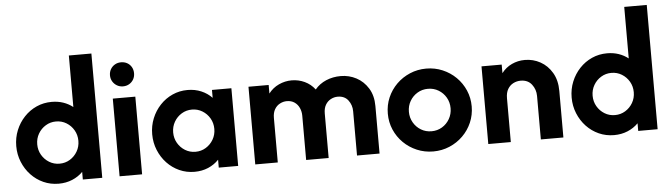

<svg xmlns="http://www.w3.org/2000/svg" viewBox="-45 -840 3582 1026"><g transform="rotate(-5 1746.5 -326.5)"><path d="M234 11.1Q190.3 11.1 152.4 -5.9Q114.6 -22.9 86.1 -53.1Q57.6 -83.3 41.3 -123.3Q25 -163.2 25 -208.3Q25 -253.5 41.3 -293.4Q57.6 -333.3 86.1 -363.5Q114.6 -393.8 152.4 -410.8Q190.3 -427.8 234 -427.8Q267.4 -427.8 295.8 -418.1Q324.3 -408.3 347.2 -390.3V-666.7H468.1V0H363.9V-41Q340.3 -16.7 306.9 -2.8Q273.6 11.1 234 11.1ZM247.9 -95.1Q278.5 -95.1 303.5 -110.4Q328.5 -125.7 343.4 -151.4Q358.3 -177.1 358.3 -208.3Q358.3 -239.6 343.4 -265.3Q328.5 -291 303.5 -306.2Q278.5 -321.5 247.9 -321.5Q217.4 -321.5 192.4 -306.2Q167.4 -291 152.4 -265.3Q137.5 -239.6 137.5 -208.3Q137.5 -177.1 152.4 -151.4Q167.4 -125.7 192.4 -110.4Q217.4 -95.1 247.9 -95.1Z M561.1 0V-416.7H681.9V0ZM621.5 -477.1Q603.5 -477.1 588.9 -485.8Q574.3 -494.4 565.6 -509Q556.9 -523.6 556.9 -541.7Q556.9 -560.4 565.6 -575Q574.3 -589.6 588.9 -597.9Q603.5 -606.2 621.5 -606.2Q640.3 -606.2 654.9 -597.9Q669.4 -589.6 677.8 -575Q686.1 -560.4 686.1 -541.7Q686.1 -523.6 677.8 -509Q669.4 -494.4 654.9 -485.8Q640.3 -477.1 621.5 -477.1Z M962.5 11.1Q919.4 11.1 881.6 -5.9Q843.8 -22.9 815.3 -53.1Q786.8 -83.3 770.5 -123.3Q754.2 -163.2 754.2 -208.3Q754.2 -253.5 770.5 -293.4Q786.8 -333.3 815.3 -363.5Q843.8 -393.8 881.6 -410.8Q919.4 -427.8 962.5 -427.8Q1002.8 -427.8 1036.1 -413.5Q1069.4 -399.3 1093.1 -374.3V-416.7H1197.2V0H1093.1V-42.4Q1069.4 -17.4 1036.1 -3.1Q1002.8 11.1 962.5 11.1ZM977.1 -95.1Q1007.6 -95.1 1032.6 -110.4Q1057.6 -125.7 1072.6 -151.4Q1087.5 -177.1 1087.5 -208.3Q1087.5 -239.6 1072.6 -265.3Q1057.6 -291 1032.6 -306.2Q1007.6 -321.5 977.1 -321.5Q946.5 -321.5 921.5 -306.2Q896.5 -291 881.6 -265.3Q866.7 -239.6 866.7 -208.3Q866.7 -177.1 881.6 -151.4Q896.5 -125.7 921.5 -110.4Q946.5 -95.1 977.1 -95.1Z M1288.9 0V-416.7H1397.2V-370.8Q1419.4 -400 1452.4 -415.3Q1485.4 -430.6 1521.5 -430.6Q1558.3 -430.6 1591 -415.3Q1623.6 -400 1645.8 -370.8Q1670.1 -400 1706.2 -415.3Q1742.4 -430.6 1784.7 -430.6Q1829.2 -430.6 1868.1 -410.1Q1906.9 -389.6 1931.2 -350.3Q1955.6 -311.1 1955.6 -254.9V0H1834.7V-237.5Q1834.7 -270.8 1815.3 -296.5Q1795.8 -322.2 1759 -322.2Q1739.6 -322.2 1721.9 -312.8Q1704.2 -303.5 1693.4 -285.1Q1682.6 -266.7 1682.6 -238.9V0H1561.8V-237.5Q1561.8 -259.7 1553.1 -279.2Q1544.4 -298.6 1527.4 -310.4Q1510.4 -322.2 1486.1 -322.2Q1466.7 -322.2 1449 -312.8Q1431.2 -303.5 1420.5 -285.1Q1409.7 -266.7 1409.7 -238.9V0Z M2243.1 13.9Q2196.5 13.9 2155.6 -3.5Q2114.6 -20.8 2083.7 -51.4Q2052.8 -81.9 2035.4 -122.2Q2018.1 -162.5 2018.1 -208.3Q2018.1 -254.2 2035.4 -294.4Q2052.8 -334.7 2083.7 -365.3Q2114.6 -395.8 2155.6 -413.2Q2196.5 -430.6 2243.1 -430.6Q2289.6 -430.6 2330.6 -413.2Q2371.5 -395.8 2402.4 -365.3Q2433.3 -334.7 2450.7 -294.4Q2468.1 -254.2 2468.1 -208.3Q2468.1 -162.5 2450.7 -122.2Q2433.3 -81.9 2402.4 -51.4Q2371.5 -20.8 2330.6 -3.5Q2289.6 13.9 2243.1 13.9ZM2243.1 -94.4Q2274.3 -94.4 2299.7 -109.7Q2325 -125 2339.9 -151Q2354.9 -177.1 2354.9 -208.3Q2354.9 -240.3 2339.9 -266Q2325 -291.7 2299.7 -306.9Q2274.3 -322.2 2243.1 -322.2Q2211.8 -322.2 2186.5 -306.9Q2161.1 -291.7 2146.2 -266Q2131.2 -240.3 2131.2 -208.3Q2131.2 -177.1 2146.2 -151Q2161.1 -125 2186.5 -109.7Q2211.8 -94.4 2243.1 -94.4Z M2538.9 0V-416.7H2647.2V-370.8Q2669.4 -400 2702.1 -415.3Q2734.7 -430.6 2772.2 -430.6Q2816.7 -430.6 2855.2 -409.4Q2893.8 -388.2 2917.7 -347.6Q2941.7 -306.9 2941.7 -249.3V0H2820.8V-233.3Q2820.8 -268.1 2800 -295.1Q2779.2 -322.2 2740.3 -322.2Q2719.4 -322.2 2701 -312.8Q2682.6 -303.5 2671.2 -284.4Q2659.7 -265.3 2659.7 -234.7V0Z M3213.2 11.1Q3169.4 11.1 3131.6 -5.9Q3093.8 -22.9 3065.3 -53.1Q3036.8 -83.3 3020.5 -123.3Q3004.2 -163.2 3004.2 -208.3Q3004.2 -253.5 3020.5 -293.4Q3036.8 -333.3 3065.3 -363.5Q3093.8 -393.8 3131.6 -410.8Q3169.4 -427.8 3213.2 -427.8Q3246.5 -427.8 3275 -418.1Q3303.5 -408.3 3326.4 -390.3V-666.7H3447.2V0H3343.1V-41Q3319.4 -16.7 3286.1 -2.8Q3252.8 11.1 3213.2 11.1ZM3227.1 -95.1Q3257.6 -95.1 3282.6 -110.4Q3307.6 -125.7 3322.6 -151.4Q3337.5 -177.1 3337.5 -208.3Q3337.5 -239.6 3322.6 -265.3Q3307.6 -291 3282.6 -306.2Q3257.6 -321.5 3227.1 -321.5Q3196.5 -321.5 3171.5 -306.2Q3146.5 -291 3131.6 -265.3Q3116.7 -239.6 3116.7 -208.3Q3116.7 -177.1 3131.6 -151.4Q3146.5 -125.7 3171.5 -110.4Q3196.5 -95.1 3227.1 -95.1Z"/></g></svg>

Font: Afacad Flux
Style: Bold
Weight: 700
Designer: Kristian Moeller
Foundry: Dicotype
Version: Version 1.100